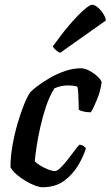

<svg xmlns="http://www.w3.org/2000/svg" viewBox="-20 -787 465 807"><path d="M158 0Q146 0 127.5 -7Q109 -14 88.5 -26Q68 -38 50.5 -53Q33 -68 24 -84Q24 -128 32.5 -176Q41 -224 54 -268.5Q67 -313 81 -347.5Q95 -382 107 -399Q117 -410 139 -426.5Q161 -443 190.5 -460Q220 -477 253.5 -488.5Q287 -500 320 -500Q337 -500 357 -489Q377 -478 391.5 -464Q406 -450 407 -441Q403 -406 388.5 -370.5Q374 -335 362 -315Q344 -315 330 -318.5Q316 -322 311 -326Q311 -335 310.5 -354.5Q310 -374 309 -394Q308 -414 305 -423Q295 -426 284.5 -427Q274 -428 266 -428Q252 -428 237 -425Q222 -422 209 -416Q188 -383 173.5 -339.5Q159 -296 149 -251Q139 -206 133.5 -168.5Q128 -131 126 -110Q133 -101 148.5 -91.5Q164 -82 181.5 -75Q199 -68 211 -68Q220 -68 234 -81.5Q248 -95 263 -114Q278 -133 291.5 -151.5Q305 -170 314 -179Q324 -178 331.5 -173Q339 -168 341 -163Q331 -130 308.5 -92Q286 -54 249.5 -27Q213 0 158 0ZM233 -565Q224 -568 214.5 -576.5Q205 -585 202 -592Q239 -644 272.5 -683Q306 -722 331.5 -744.5Q357 -767 367 -767Q377 -767 389.5 -757Q402 -747 412.5 -731.5Q423 -716 425 -701Z"/></svg>

Font: Texturina 12pt SemiBold
Style: Italic
Weight: 600
Italic angle: -11°
Version: Version 1.002